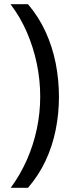

<svg xmlns="http://www.w3.org/2000/svg" viewBox="-20 -734 340 912"><path d="M260 -274Q260 -194 244.5 -117Q229 -40 196.5 29.5Q164 99 113 158H31Q77 95 108 24.5Q139 -46 155 -122Q171 -198 171 -275Q171 -354 155 -431Q139 -508 108 -580Q77 -652 30 -714H113Q164 -654 196.5 -583Q229 -512 244.5 -434Q260 -356 260 -274Z"/></svg>

Font: ing115
Style: Regular
Weight: 400
Designer: Monotype Design Team
Foundry: Monotype Imaging Inc.
Version: Version 2.013